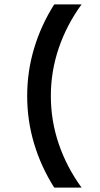

<svg xmlns="http://www.w3.org/2000/svg" viewBox="-20 -799 457 876"><path d="M227.4 57H352.2Q284.4 -36 248.2 -142Q212 -248 212 -361Q212 -474 248.2 -580Q284.4 -686 352.2 -779H227.4Q167.6 -684.6 135.8 -579.1Q104 -473.6 104 -361Q104 -248.4 135.8 -142.9Q167.6 -37.4 227.4 57Z"/></svg>

Font: SUIT Variable
Style: Regular
Weight: 400
Designer: Sunn Youn; Korean Glyphs from Source Han Sans (Sandoll Communications; Soo-young Jang, Joo-yeon Kang)
Foundry: Sunn
Version: Version 1.150;FEAKit 1.0